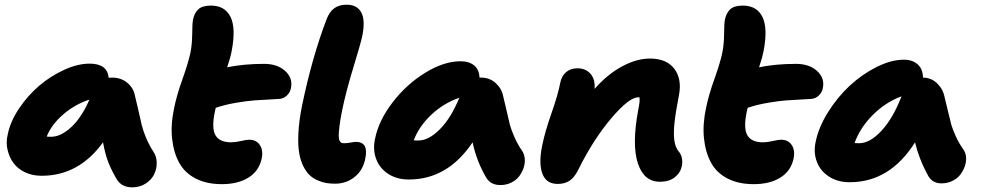

<svg xmlns="http://www.w3.org/2000/svg" viewBox="-20 -780 4227 827"><path d="M159.2 -22.9Q119.6 -22.9 88.1 -37.8Q56.6 -52.7 38.6 -77.1Q20.5 -101.6 12.7 -133.8Q4.9 -166 13.2 -200.2Q23.9 -255.4 61.3 -311.5Q98.6 -367.7 147.9 -409.9Q197.3 -452.1 255.9 -479Q314.5 -505.9 366.2 -505.9Q442.4 -505.9 448.2 -444.8Q453.1 -445.8 461.9 -445.8Q501.5 -445.8 528.1 -423.6Q554.7 -401.4 561 -369.1Q567.4 -344.2 576.2 -304.4Q585 -264.6 590.3 -241.9Q595.7 -219.2 608.9 -187.3Q622.1 -155.3 641.1 -126Q654.8 -105.5 655 -78.9Q655.3 -52.2 643.8 -28.8Q632.3 -5.4 607.4 10.7Q582.5 26.9 549.8 26.9Q503.9 26.9 482.9 -7.8Q459.5 -47.4 445.8 -83.3Q432.1 -119.1 423.8 -167Q319.8 -22.9 159.2 -22.9ZM200.2 -190.9Q242.2 -190.9 287.1 -232.7Q332 -274.4 365.2 -351.1Q301.8 -330.1 252 -286.9Q202.1 -243.7 181.2 -191.9Q187 -190.9 200.2 -190.9Z M935.5 13.2Q869.6 13.2 822.5 -11.2Q775.4 -35.6 751.5 -79.6Q727.5 -123.5 721.2 -184.1Q714.8 -244.6 730.5 -316.9Q741.7 -371.6 766.4 -440.4Q791 -509.3 800.3 -553.2Q807.6 -589.8 807.9 -634.5Q808.1 -679.2 811.5 -695.8Q817.4 -724.6 834.5 -740.2Q851.6 -755.9 888.7 -755.9Q948.7 -755.9 972.9 -707.3Q997.1 -658.7 977.5 -558.1Q973.6 -536.1 958.5 -490.2Q1030.3 -504.9 1117.7 -504.9Q1174.8 -504.9 1208.3 -474.4Q1241.7 -443.8 1233.4 -401.9Q1230.5 -383.3 1216.6 -369.4Q1202.6 -355.5 1183.6 -354Q1110.8 -350.1 1077.1 -347.7Q1043.5 -345.2 997.3 -337.4Q951.2 -329.6 909.7 -315.9Q906.7 -307.6 905.3 -297.9Q890.6 -227.5 908.2 -197.3Q925.8 -167 975.6 -167Q993.2 -167 1017.6 -172.6Q1042 -178.2 1053.2 -178.2Q1084 -178.2 1099.1 -155.5Q1114.3 -132.8 1107.4 -98.1Q1096.2 -43.9 1050.8 -15.4Q1005.4 13.2 935.5 13.2Z M1423.3 11.2Q1403.3 11.2 1386.5 8.5Q1369.6 5.9 1349.4 -2.7Q1329.1 -11.2 1314 -25.4Q1298.8 -39.6 1286.1 -64.9Q1273.4 -90.3 1268.1 -124.5Q1262.7 -158.7 1265.4 -209.2Q1268.1 -259.8 1280.3 -321.8Q1323.7 -531.7 1386.2 -695.8Q1398.9 -729.5 1419.9 -744.6Q1440.9 -759.8 1473.1 -759.8Q1518.1 -759.8 1536.1 -726.3Q1554.2 -692.9 1540.5 -625Q1533.7 -593.3 1501.7 -488.5Q1469.7 -383.8 1453.1 -301.8Q1445.3 -262.7 1442.1 -235.8Q1439 -209 1439 -194.8Q1439 -180.7 1443.1 -173.3Q1447.3 -166 1451.4 -164.6Q1455.6 -163.1 1463.4 -163.1Q1475.1 -163.1 1490.5 -166Q1505.9 -168.9 1513.2 -168.9Q1568.8 -168.9 1553.2 -96.2Q1543.5 -46.4 1507.3 -17.6Q1471.2 11.2 1423.3 11.2Z M1741.2 -6.8Q1689 -6.8 1651.9 -31.2Q1614.7 -55.7 1600.1 -95.5Q1585.4 -135.3 1595.2 -181.2Q1610.8 -260.7 1671.1 -339.1Q1731.4 -417.5 1811.8 -466.8Q1892.1 -516.1 1963.4 -516.1Q2000.5 -516.1 2022.2 -498.3Q2043.9 -480.5 2045.4 -445.8H2051.3Q2089.4 -445.8 2115.2 -422.1Q2141.1 -398.4 2147.5 -365.2Q2152.8 -345.2 2161.9 -304Q2170.9 -262.7 2176.3 -242.4Q2181.6 -222.2 2195.3 -190.7Q2209 -159.2 2228.5 -130.9Q2238.3 -116.7 2240.2 -97.2Q2242.2 -77.6 2235.6 -57.9Q2229 -38.1 2216.6 -21.2Q2204.1 -4.4 2182.6 6.3Q2161.1 17.1 2135.3 17.1Q2093.3 17.1 2074.2 -15.1Q2032.2 -86.9 2015.6 -167Q1908.2 -6.8 1741.2 -6.8ZM1782.2 -174.8Q1826.2 -174.8 1874.3 -222.9Q1922.4 -271 1958.5 -358.9Q1891.1 -335.9 1837.9 -285.9Q1784.7 -235.8 1762.2 -175.8Q1768.1 -174.8 1782.2 -174.8Z M2822.3 2.9Q2753.4 2.9 2727.3 -77.1Q2701.2 -157.2 2729 -306.2Q2737.3 -345.7 2734.4 -360.8H2729Q2689.5 -360.8 2612.5 -270Q2535.6 -179.2 2471.2 -49.8Q2454.6 -15.6 2433.6 -1.7Q2412.6 12.2 2382.3 12.2Q2332.5 12.2 2316.2 -32Q2299.8 -76.2 2314.9 -150.9Q2327.1 -211.9 2355.2 -291.7Q2383.3 -371.6 2393.1 -422.9Q2398.9 -452.6 2418.2 -469.2Q2437.5 -485.8 2467.3 -485.8Q2502.9 -485.8 2523.7 -461.9Q2544.4 -438 2541 -397Q2596.2 -460 2659.2 -493.9Q2722.2 -527.8 2779.3 -527.8Q2851.6 -527.8 2884.8 -483.4Q2918 -439 2904.3 -369.1Q2890.1 -296.4 2885.3 -251.5Q2880.4 -206.5 2884.5 -175.8Q2888.7 -145 2903.3 -127.9Q2923.8 -103.5 2917 -64.9Q2910.6 -35.2 2886.2 -16.1Q2861.8 2.9 2822.3 2.9Z M3226.6 13.2Q3160.6 13.2 3113.5 -11.2Q3066.4 -35.6 3042.5 -79.6Q3018.6 -123.5 3012.2 -184.1Q3005.9 -244.6 3021.5 -316.9Q3032.7 -371.6 3057.4 -440.4Q3082 -509.3 3091.3 -553.2Q3098.6 -589.8 3098.9 -634.5Q3099.1 -679.2 3102.5 -695.8Q3108.4 -724.6 3125.5 -740.2Q3142.6 -755.9 3179.7 -755.9Q3239.7 -755.9 3263.9 -707.3Q3288.1 -658.7 3268.6 -558.1Q3264.6 -536.1 3249.5 -490.2Q3321.3 -504.9 3408.7 -504.9Q3465.8 -504.9 3499.3 -474.4Q3532.7 -443.8 3524.4 -401.9Q3521.5 -383.3 3507.6 -369.4Q3493.7 -355.5 3474.6 -354Q3401.9 -350.1 3368.2 -347.7Q3334.5 -345.2 3288.3 -337.4Q3242.2 -329.6 3200.7 -315.9Q3197.8 -307.6 3196.3 -297.9Q3181.6 -227.5 3199.2 -197.3Q3216.8 -167 3266.6 -167Q3284.2 -167 3308.6 -172.6Q3333 -178.2 3344.2 -178.2Q3375 -178.2 3390.1 -155.5Q3405.3 -132.8 3398.4 -98.1Q3387.2 -43.9 3341.8 -15.4Q3296.4 13.2 3226.6 13.2Z M3640.1 4.9Q3587.9 4.9 3550.5 -19.5Q3513.2 -43.9 3498.3 -83.5Q3483.4 -123 3493.2 -168.9Q3505.9 -231.4 3546.1 -296.1Q3586.4 -360.8 3639.6 -410.4Q3692.9 -460 3755.9 -491.5Q3818.8 -522.9 3873.5 -522.9Q3910.2 -522.9 3932.6 -502.9Q3955.1 -482.9 3955.6 -445.8Q3991.7 -445.3 4016.8 -420.7Q4042 -396 4048.3 -362.8Q4053.2 -344.7 4062.7 -303.2Q4072.3 -261.7 4077.6 -242.7Q4083 -223.6 4096.9 -192.9Q4110.8 -162.1 4130.4 -134.8Q4139.6 -121.6 4141.1 -102.8Q4142.6 -84 4136 -64.7Q4129.4 -45.4 4116.9 -28.6Q4104.5 -11.7 4082.8 -1Q4061 9.8 4035.2 9.8Q3998 9.8 3979.5 -20Q3938.5 -94.2 3921.4 -167Q3813 4.9 3640.1 4.9ZM3681.2 -163.1Q3726.6 -163.1 3776.1 -216.1Q3825.7 -269 3863.3 -365.2Q3793.5 -339.4 3738.5 -283.9Q3683.6 -228.5 3661.1 -164.1Q3667 -163.1 3681.2 -163.1Z"/></svg>

Font: Shantell Sans Irregular
Style: Italic
Weight: 800
Italic angle: -11.31°
Designer: Stephen Nixon, Anya Danilova, Shantell Martin
Foundry: Arrow Type
Version: Version 1.006;[9816181b4]